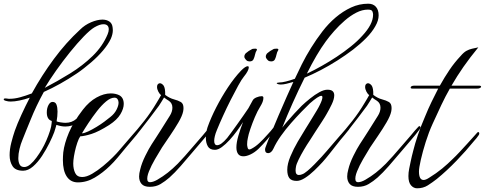

<svg xmlns="http://www.w3.org/2000/svg" viewBox="-45 -842 2621 1038"><path d="M80 81Q39 81 23 56.5Q7 32 7 -3Q7 -35 16 -70.5Q25 -106 35 -135Q48 -172 70.5 -221Q93 -270 116 -314Q87 -304 60 -298.5Q33 -293 13 -293Q-1 -293 -10 -296Q-25 -299 -25 -305Q-25 -312 -6 -309Q-2 -308 1.5 -308Q5 -308 9 -308Q34 -308 63.5 -316Q93 -324 127 -337Q181 -435 246.5 -523.5Q312 -612 387 -681Q413 -707 447 -721.5Q481 -736 509 -736Q531 -736 546.5 -725.5Q562 -715 564 -692Q565 -688 565 -679Q565 -657 554 -632Q539 -601 512 -569Q485 -537 448 -505Q429 -489 409.5 -473.5Q390 -458 369 -444Q326 -415 280.5 -389.5Q235 -364 192 -345Q171 -307 153 -269Q135 -231 121 -196Q109 -168 96 -135Q83 -102 76 -85Q67 -64 60.5 -37Q54 -10 54 13Q54 33 61 47Q68 61 86 61Q102 61 119 46.5Q136 32 152 10Q168 -12 181 -34Q194 -56 205.5 -82.5Q217 -109 225 -134Q233 -159 234 -175L235 -188Q208 -196 208 -234Q208 -257 217 -274Q226 -291 239 -291Q255 -291 260.5 -276Q266 -261 266 -239Q266 -214 261 -186Q266 -183 282.5 -180.5Q299 -178 309 -178Q344 -178 368.5 -200Q393 -222 415 -251Q418 -254 420 -254Q426 -254 426 -243Q426 -239 424 -233Q401 -199 373 -178.5Q345 -158 308 -158Q286 -158 260 -167L254 -146L248 -127Q239 -103 222 -68.5Q205 -34 182.5 0.5Q160 35 133.5 58Q107 81 80 81ZM197 -367Q266 -403 334 -445Q402 -487 456 -539.5Q510 -592 537 -657Q543 -672 543 -683Q543 -711 514 -711Q494 -711 465 -694Q443 -681 408 -645Q373 -609 333.5 -560Q294 -511 258 -460Q222 -409 197 -367Z M376 144Q337 144 316 112.5Q295 81 295 23Q295 13 295.5 3Q296 -7 297 -18Q303 -67 327.5 -125Q352 -183 403 -249Q437 -293 477 -315Q517 -337 554 -337Q580 -337 600 -327Q624 -314 624 -280Q624 -255 606 -224.5Q588 -194 545 -166Q488 -130 450 -118Q412 -106 389 -105Q381 -94 373 -70.5Q365 -47 359.5 -21.5Q354 4 352 24Q352 28 351.5 32.5Q351 37 351 42Q351 72 361.5 93.5Q372 115 399 115Q423 115 453 97.5Q483 80 512.5 55.5Q542 31 564.5 8.5Q587 -14 596 -25L670 -111L710 -157Q713 -160 715 -160Q721 -160 721 -152Q721 -149 716 -142Q706 -128 693.5 -113Q681 -98 670 -85Q656 -69 635.5 -44Q615 -19 592.5 8Q570 35 549 55Q511 92 467.5 118Q424 144 376 144ZM398 -121Q412 -122 433 -132Q454 -142 477 -156Q500 -170 519.5 -184.5Q539 -199 551 -209Q574 -227 585 -249Q596 -271 596 -287Q596 -298 590.5 -306Q585 -314 574 -314Q553 -314 528.5 -293.5Q504 -273 479.5 -241.5Q455 -210 433.5 -177.5Q412 -145 398 -121Z M765 168Q734 168 720.5 152.5Q707 137 707 112Q707 96 713 74Q721 40 740.5 0.5Q760 -39 775 -62Q787 -80 799 -99Q811 -118 824 -138L873 -216Q887 -238 887 -260Q887 -284 868 -297L854 -306Q846 -311 842 -315L828 -292L814 -270Q793 -241 766 -206Q739 -171 714 -139Q689 -107 672 -88Q669 -85 666 -85Q661 -85 658.5 -90Q656 -95 660 -99Q699 -143 735.5 -189.5Q772 -236 802 -287L814 -307L826 -328Q818 -333 811 -346.5Q804 -360 804 -372Q804 -389 818 -392H819Q829 -392 839 -380Q849 -366 848 -329Q872 -311 895 -305Q918 -299 932.5 -290.5Q947 -282 947 -258Q947 -254 946.5 -249Q946 -244 945 -239Q940 -215 919.5 -180Q899 -145 874 -108.5Q849 -72 831 -45Q813 -16 793 18.5Q773 53 760.5 84Q748 115 752 133Q755 143 766 143Q782 143 805 130Q836 112 862 91.5Q888 71 916 43Q931 28 954.5 1.5Q978 -25 1004 -55.5Q1030 -86 1052 -111Q1061 -123 1072 -135L1092 -157Q1095 -160 1097 -160Q1103 -160 1103 -152Q1103 -149 1098 -142Q1088 -128 1075.5 -113Q1063 -98 1052 -85Q1026 -55 994.5 -17.5Q963 20 931.5 56Q900 92 871 118Q848 138 823 153Q798 168 765 168Z M1271 3Q1251 3 1242 -10Q1233 -23 1233 -45Q1233 -71 1243.5 -107.5Q1254 -144 1269 -182Q1255 -160 1236 -134Q1217 -108 1196 -85Q1175 -62 1154.5 -47Q1134 -32 1117 -32Q1089 -32 1078.5 -51Q1068 -70 1068 -95Q1068 -111 1070.5 -126.5Q1073 -142 1077 -154Q1095 -205 1124 -261.5Q1153 -318 1187.5 -370Q1222 -422 1258 -460Q1282 -484 1294 -484Q1300 -484 1300 -477Q1300 -470 1293.5 -457Q1287 -444 1273 -427Q1262 -414 1243 -379.5Q1224 -345 1202 -301.5Q1180 -258 1160.5 -215Q1141 -172 1128 -140Q1120 -121 1116.5 -106Q1113 -91 1113 -81Q1113 -57 1129 -57Q1150 -57 1183 -96Q1191 -106 1206 -126.5Q1221 -147 1238.5 -171.5Q1256 -196 1272 -219Q1288 -242 1298 -257L1321 -299Q1326 -309 1341.5 -315.5Q1357 -322 1370 -322Q1379 -322 1379 -313Q1379 -302 1374.5 -290.5Q1370 -279 1362 -266Q1347 -242 1333 -209Q1319 -176 1308.5 -145Q1298 -114 1295 -96Q1291 -79 1291 -62Q1291 -58 1291.5 -54Q1292 -50 1293 -47Q1295 -34 1303 -34Q1307 -34 1313 -37Q1335 -48 1357 -68.5Q1379 -89 1399 -112Q1409 -123 1418 -133Q1427 -143 1435 -154Q1438 -157 1440 -157Q1446 -157 1446 -149Q1446 -143 1442 -139L1398 -86Q1387 -73 1375 -60.5Q1363 -48 1352 -37Q1332 -18 1310 -7.5Q1288 3 1271 3ZM1421 -510Q1410 -510 1404 -515.5Q1398 -521 1394 -528Q1392 -531 1392 -537Q1392 -542 1395 -547.5Q1398 -553 1401 -555Q1416 -568 1431 -575Q1435 -579 1451 -579Q1463 -579 1459 -570Q1453 -562 1450 -547.5Q1447 -533 1441.5 -521.5Q1436 -510 1421 -510ZM1305 -510Q1294 -510 1288 -515.5Q1282 -521 1278 -528Q1276 -531 1276 -537Q1276 -542 1279 -547.5Q1282 -553 1285 -555Q1300 -568 1315 -575Q1319 -579 1335 -579Q1347 -579 1343 -570Q1337 -562 1334 -547.5Q1331 -533 1325.5 -521.5Q1320 -510 1305 -510Z M1559 136Q1530 136 1519 120.5Q1508 105 1508 76Q1508 44 1525 3.5Q1542 -37 1565 -76.5Q1588 -116 1607 -146Q1611 -152 1621 -168.5Q1631 -185 1644 -206Q1657 -227 1668 -245.5Q1679 -264 1684 -275Q1698 -303 1698 -316Q1698 -324 1692 -324Q1677 -324 1630 -283Q1612 -266 1585 -238Q1558 -210 1528.5 -176.5Q1499 -143 1473.5 -107Q1448 -71 1433 -38Q1427 -25 1419.5 -19.5Q1412 -14 1405 -14Q1388 -14 1388 -33Q1388 -40 1391 -47Q1401 -75 1420 -120.5Q1439 -166 1461 -218Q1483 -270 1504.5 -318Q1526 -366 1541 -399Q1520 -393 1503 -389Q1486 -385 1473 -385Q1465 -385 1462 -386Q1451 -389 1451 -392Q1451 -395 1464 -396Q1479 -396 1501 -401.5Q1523 -407 1549 -416Q1565 -451 1587 -495Q1609 -539 1637 -584Q1665 -629 1698 -672Q1731 -715 1770 -748Q1809 -781 1853 -801.5Q1897 -822 1946 -822Q1972 -822 1987 -805.5Q2002 -789 2002 -759Q2002 -731 1984 -700Q1966 -668 1935 -636.5Q1904 -605 1864 -574Q1823 -543 1779 -515Q1735 -487 1689 -463Q1643 -439 1602 -422Q1568 -354 1537 -284.5Q1506 -215 1481 -152Q1488 -162 1506 -183Q1524 -204 1546 -228Q1568 -252 1586 -270Q1606 -289 1631.5 -309.5Q1657 -330 1681.5 -343.5Q1706 -357 1725 -357Q1745 -357 1753.5 -349Q1762 -341 1762 -327Q1762 -306 1748.5 -278Q1735 -250 1721 -226Q1714 -213 1696.5 -186Q1679 -159 1660 -130Q1641 -101 1630 -83Q1615 -61 1598.5 -33Q1582 -5 1569.5 20.5Q1557 46 1555 60Q1554 66 1553.5 70.5Q1553 75 1553 80Q1553 104 1571 104Q1580 104 1589 100Q1599 97 1617.5 81.5Q1636 66 1656 45.5Q1676 25 1694 5.5Q1712 -14 1721 -25L1795 -111Q1800 -117 1805.5 -122.5Q1811 -128 1816 -134Q1825 -146 1835 -157Q1838 -160 1841 -160Q1847 -160 1847 -153Q1847 -149 1842 -142Q1831 -128 1818.5 -113Q1806 -98 1795 -85Q1787 -75 1770.5 -54Q1754 -33 1735 -9Q1716 15 1699 34Q1679 56 1654 80Q1629 104 1604 120Q1579 136 1559 136ZM1614 -444Q1653 -462 1695 -486Q1736 -509 1776 -535.5Q1816 -562 1852 -591Q1887 -619 1914 -649Q1942 -679 1957 -707.5Q1972 -736 1972 -763Q1972 -772 1968 -781Q1964 -790 1944 -790Q1913 -790 1881 -773.5Q1849 -757 1818.5 -730.5Q1788 -704 1762 -674.5Q1736 -645 1717 -619Q1667 -551 1614 -444Z M1890 168Q1859 168 1845.5 152.5Q1832 137 1832 112Q1832 96 1838 74Q1846 40 1865.5 0.5Q1885 -39 1900 -62Q1912 -80 1924 -99Q1936 -118 1949 -138L1998 -216Q2012 -238 2012 -260Q2012 -284 1993 -297L1979 -306Q1971 -311 1967 -315L1953 -292L1939 -270Q1918 -241 1891 -206Q1864 -171 1839 -139Q1814 -107 1797 -88Q1794 -85 1791 -85Q1786 -85 1783.5 -90Q1781 -95 1785 -99Q1824 -143 1860.5 -189.5Q1897 -236 1927 -287L1939 -307L1951 -328Q1943 -333 1936 -346.5Q1929 -360 1929 -372Q1929 -389 1943 -392H1944Q1954 -392 1964 -380Q1974 -366 1973 -329Q1997 -311 2020 -305Q2043 -299 2057.5 -290.5Q2072 -282 2072 -258Q2072 -254 2071.5 -249Q2071 -244 2070 -239Q2065 -215 2044.5 -180Q2024 -145 1999 -108.5Q1974 -72 1956 -45Q1938 -16 1918 18.5Q1898 53 1885.5 84Q1873 115 1877 133Q1880 143 1891 143Q1907 143 1930 130Q1961 112 1987 91.5Q2013 71 2041 43Q2056 28 2079.5 1.5Q2103 -25 2129 -55.5Q2155 -86 2177 -111Q2186 -123 2197 -135L2217 -157Q2220 -160 2222 -160Q2228 -160 2228 -152Q2228 -149 2223 -142Q2213 -128 2200.5 -113Q2188 -98 2177 -85Q2151 -55 2119.5 -17.5Q2088 20 2056.5 56Q2025 92 1996 118Q1973 138 1948 153Q1923 168 1890 168Z M2210 176Q2191 176 2177 160Q2163 144 2163 110Q2163 91 2167 71Q2169 61 2175 32Q2181 3 2189 -27Q2198 -64 2214 -111.5Q2230 -159 2253 -212Q2270 -254 2288 -291Q2306 -328 2324 -363H2186Q2175 -363 2175 -368Q2175 -379 2197 -379H2333Q2358 -424 2385 -464Q2412 -504 2445 -539Q2462 -559 2476.5 -567Q2491 -575 2506.5 -578.5Q2522 -582 2541 -586Q2495 -530 2460.5 -480.5Q2426 -431 2396 -379H2544Q2556 -379 2556 -373Q2556 -370 2550.5 -366.5Q2545 -363 2534 -363H2387Q2363 -321 2341 -274.5Q2319 -228 2294 -173Q2273 -127 2256.5 -74.5Q2240 -22 2230 22Q2220 66 2220 85Q2220 131 2245 131Q2257 131 2275 119Q2314 95 2345 69.5Q2376 44 2404 16Q2419 2 2439.5 -20Q2460 -42 2481 -65Q2502 -88 2518 -106L2535 -125Q2538 -128 2540 -128Q2546 -128 2546 -120Q2546 -115 2542 -110Q2537 -102 2531 -95Q2524 -88 2518 -80Q2475 -27 2423 27Q2371 81 2316 126Q2293 144 2268 160Q2243 176 2210 176Z"/></svg>

Font: Birthstone Bounce
Style: Regular
Weight: 400
Designer: Robert E. Leuschke
Foundry: Rob Leuschke
Version: Version 1.010; ttfautohint (v1.8.3)